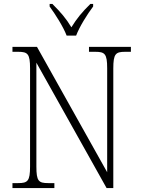

<svg xmlns="http://www.w3.org/2000/svg" viewBox="-20 -951 716 971"><path d="M317 -771H365C382 -816 422 -880 451 -918V-931H437C394 -889 369 -858 341 -813C314 -858 287 -889 245 -931H231V-918C259 -880 300 -816 317 -771ZM43 0H255V-25H224C175 -25 164 -35 164 -109V-634L519 0H553V-605C553 -679 565 -689 613 -689H642V-714H430V-689H462C510 -689 522 -679 522 -606V-80L167 -714H43V-689H72C120 -689 132 -679 132 -606V-109C132 -35 120 -25 72 -25H43Z"/></svg>

Font: Noto Serif Sinhala SemiCondensed ExtraLight
Style: Regular
Weight: 200
Width: 4
Designer: Jelle Bosma - Monotype Design Team
Foundry: Monotype Imaging Inc.
Version: Version 2.007